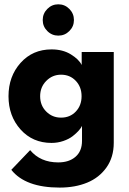

<svg xmlns="http://www.w3.org/2000/svg" viewBox="-20 -652 598 892"><path d="M199.8 -610.5Q221 -632 251 -632Q281 -632 302.2 -610.5Q323.5 -589 323.5 -559Q323.5 -529 302.2 -507.8Q281 -486.5 251 -486.5Q221 -486.5 199.8 -507.8Q178.5 -529 178.5 -559Q178.5 -589 199.8 -610.5ZM257.5 219.5Q98 219.5 32.5 137L120 45.5Q167.5 102.5 250.5 102.5Q301 102.5 331 76.2Q361 50 361 2.5V-67Q357 -58 346 -45.5Q335 -33 317.8 -19.5Q300.5 -6 274.2 3Q248 12 219.5 12Q131.5 12 75.5 -50.5Q19.5 -113 19.5 -205Q19.5 -297 75.5 -359.8Q131.5 -422.5 219.5 -422.5Q272 -422.5 309.5 -399.2Q347 -376 359.5 -350V-410.5H508.5V11.5Q508.5 78 474.8 125.8Q441 173.5 385 196.5Q329 219.5 257.5 219.5ZM166.5 -205Q166.5 -162 194.8 -133.8Q223 -105.5 263.5 -105.5Q305.5 -105.5 332.2 -133.8Q359 -162 359 -205Q359 -248 332 -276.5Q305 -305 263.5 -305Q223.5 -305 195 -276.2Q166.5 -247.5 166.5 -205Z"/></svg>

Font: League Spartan
Style: Bold
Weight: 700
Foundry: The League of Moveable Type
Version: Version 2.002